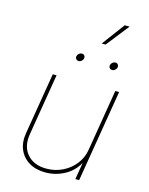

<svg xmlns="http://www.w3.org/2000/svg" viewBox="-134 -1001 847 1092"><g transform="rotate(15 289.0 -454.5)"><path d="M241.2 7.8Q185.5 7.8 145.5 -15.9Q105.5 -39.6 87.2 -81.8Q68.8 -124 78.1 -179.7L138.2 -542.5H160.6L100.6 -179.7Q88.4 -105.5 127.7 -60.1Q167 -14.6 241.2 -14.6Q292 -14.6 335.7 -35.9Q379.4 -57.1 408.9 -94.5Q438.5 -131.8 446.3 -179.7L506.3 -542.5H528.8L439 0H416.5L436 -117.2H441.9Q413.6 -54.7 358.6 -23.4Q303.7 7.8 241.2 7.8ZM458 -653.3Q448.2 -653.3 442.6 -660.2Q437 -667 438.5 -676.3Q440.4 -686 448.2 -692.6Q456.1 -699.2 465.8 -699.2Q475.1 -699.2 480.5 -692.6Q485.8 -686 484.4 -676.3Q482.9 -667 475.1 -660.2Q467.3 -653.3 458 -653.3ZM260.7 -653.3Q251 -653.3 245.4 -660.2Q239.7 -667 241.2 -676.3Q243.2 -686 251 -692.6Q258.8 -699.2 268.6 -699.2Q277.8 -699.2 283.2 -692.6Q288.6 -686 287.1 -676.3Q285.6 -667 277.8 -660.2Q270 -653.3 260.7 -653.3ZM361.8 -783.7 461.4 -917.5H490.2L384.8 -783.7Z"/></g></svg>

Font: Inter 16pt Thin
Style: Italic
Weight: 250
Italic angle: -9.3988°
Version: Version 4.001;git-66647c0bb